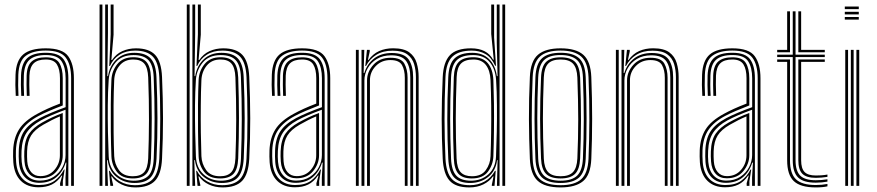

<svg xmlns="http://www.w3.org/2000/svg" viewBox="-20 -820 3868 847"><path d="M293.8 0V-474.8Q293.8 -534.5 270.1 -565.8Q246.5 -597 182 -597Q125.8 -597 94.5 -574.4Q63.2 -551.8 60.8 -490Q59 -444.2 61.5 -397.2H49.5Q46.5 -446.8 48.5 -490.5Q51 -553 82.6 -579.9Q114.2 -606.8 182 -606.8Q255.5 -606.8 280.8 -572.1Q306 -537.5 306 -474.8V0ZM269 0V-38L272.8 -102.8H269.8Q257.5 -62.5 228.2 -38Q199 -13.5 153.5 -13.5Q114.2 -13.5 90.5 -37.6Q66.8 -61.8 63.5 -105.2Q61.8 -129.8 62.8 -155.2Q64.5 -208 86 -240.8Q107.5 -273.5 155.5 -299Q176.2 -310 206.6 -322.8Q237 -335.5 269.5 -347.2V-474.8Q269.5 -522.2 251.6 -549.8Q233.8 -577.2 182 -577.2Q133.8 -577.2 110.5 -556.6Q87.2 -536 85.2 -487.2Q84.5 -471.5 84.6 -447Q84.8 -422.5 86.2 -397.2H73.8Q72.5 -420.5 72.2 -445.2Q72 -470 72.8 -487.5Q75 -540.5 100.5 -563.9Q126 -587.2 182 -587.2Q239.2 -587.2 260.4 -558.4Q281.5 -529.5 281.5 -474.8V0ZM149.8 6.2Q101.2 6.2 72.1 -22.2Q43 -50.8 38.8 -104Q37 -128.8 38 -156.8Q40.2 -211.5 64.2 -249.5Q88.2 -287.5 145 -318Q165.5 -329.2 189.2 -340.1Q213 -351 244.5 -363V-474.8Q244.5 -513.8 231.1 -535.6Q217.8 -557.5 182 -557.5Q145.8 -557.5 128.5 -540.4Q111.2 -523.2 109.8 -486.5Q109.2 -470.5 109.2 -446.5Q109.2 -422.5 110.5 -397.2H98.2Q97 -421 97 -445.5Q97 -470 97.5 -487Q99.2 -531 120.2 -549.1Q141.2 -567.2 182 -567.2Q226 -567.2 241.4 -542.4Q256.8 -517.5 256.8 -474.8V-354.8Q226.2 -343.2 198 -331.1Q169.8 -319 150.2 -308.5Q100.5 -282.2 76.4 -246.6Q52.2 -211 50.2 -156Q50 -142.5 50 -130.5Q50 -118.5 51.2 -104.8Q54.8 -56.8 81 -30.2Q107.2 -3.8 151.8 -3.8Q194.8 -3.8 220.6 -22.4Q246.5 -41 262.2 -72.2H265.2L257.2 -21V0H245.2L245 -11.8L254.5 -45.2H251.8Q233.2 -18 208.6 -5.9Q184 6.2 149.8 6.2ZM155.5 -23.2Q191.5 -23.2 216.9 -40Q242.2 -56.8 255.8 -82.6Q269.2 -108.5 269.2 -136V-336Q238.8 -325 209.8 -312.6Q180.8 -300.2 160.5 -289Q118.2 -265.8 97.8 -235.4Q77.2 -205 75 -154.5Q73.8 -129.5 75.8 -105.8Q79.2 -66.5 100 -44.9Q120.8 -23.2 155.5 -23.2ZM157.2 -33.5Q126.5 -33.5 108.5 -53.2Q90.5 -73 88 -107.5Q86.2 -130.8 87.2 -152.8Q89 -202 108.2 -230Q127.5 -258 165.5 -279.2Q188 -291.8 210.2 -302.2Q232.5 -312.8 256.8 -321.5V-135.2Q256.8 -97.5 230.9 -65.5Q205 -33.5 157.2 -33.5ZM158 -43Q197 -43 220.6 -70.9Q244.2 -98.8 244.2 -134.8V-306.5Q225 -298.5 207.6 -289.6Q190.2 -280.8 171 -269.8Q133.2 -248.2 117 -222Q100.8 -195.8 99.5 -152.5Q98.8 -129.8 100.2 -108.2Q102.5 -78.2 117.5 -60.6Q132.5 -43 158 -43Z M419.2 0V-800H431.8V0ZM444 0V-800H456.2V-673.5L453.5 -484H456.5Q463.5 -529.5 494 -558.4Q524.5 -587.2 572.8 -587Q622.5 -586.8 645.2 -561.4Q668 -536 670.2 -479.2Q674.5 -384.8 674.6 -298.6Q674.8 -212.5 670.5 -121Q667.8 -64.8 645.9 -38.8Q624 -12.8 573.5 -12.8Q528 -12.8 494.6 -39.1Q461.2 -65.5 455.2 -113.5H452.2L456.2 0ZM577.2 6.8Q543.5 6.8 516.2 -6.2Q489 -19.2 473.2 -41.8H470.5L478.8 -5.2L479 0H466.8L460.8 -66.5H463.8Q479.5 -37 508.8 -20Q538 -3 574.8 -3Q628.5 -3 654 -30Q679.5 -57 682.8 -120.8Q687 -207.5 686.9 -296.8Q686.8 -386 682.8 -479.5Q679.8 -544.2 654 -570.5Q628.2 -596.8 576.2 -596.8Q535.8 -596.8 507.1 -578.4Q478.5 -560 465 -528.8H462L468.2 -668.2V-800H481V-666.8L471.2 -555.2H474.2Q492 -582 519.6 -594.4Q547.2 -606.8 580 -606.8Q637.2 -606.8 664.5 -577.8Q691.8 -548.8 694.8 -480.5Q699 -384 699.1 -297.8Q699.2 -211.5 694.8 -119.5Q691.5 -51.8 663.8 -22.5Q636 6.8 577.2 6.8ZM569.8 -22.8Q612.5 -22.8 634.2 -44.2Q656 -65.8 658.2 -121.2Q661.8 -209 661.9 -294.8Q662 -380.5 658 -479.5Q656 -532 635.1 -554.5Q614.2 -577 569 -577Q516.8 -577 489.5 -543.8Q462.2 -510.5 459.5 -468Q456 -416.2 455.5 -356.1Q455 -296 456.2 -237.2Q457.5 -178.5 459.5 -130.2Q461.8 -79.8 493 -51.2Q524.2 -22.8 569.8 -22.8ZM566.2 -32.8Q517.2 -32.8 495 -62.9Q472.8 -93 471.5 -130.8Q469.5 -180.5 468.9 -240.6Q468.2 -300.8 468.8 -360.1Q469.2 -419.5 471.5 -467Q473.2 -507 497.6 -537.2Q522 -567.5 568 -567.5Q607.8 -567.5 625.9 -546.9Q644 -526.2 646 -478.8Q649.5 -386 649.5 -299.4Q649.5 -212.8 646 -121.2Q644 -72.2 624.8 -52.5Q605.5 -32.8 566.2 -32.8ZM566 -42.5Q599.2 -42.5 615.5 -60.1Q631.8 -77.8 633.8 -121.5Q637 -204.5 637.2 -291.6Q637.5 -378.8 633.8 -478.5Q632 -521.2 616.4 -539.4Q600.8 -557.5 567.8 -557.5Q529.5 -557.5 507.5 -530.8Q485.5 -504 483.8 -466.5Q481.5 -416 481 -355.1Q480.5 -294.2 481.2 -235.1Q482 -176 483.8 -131.2Q485.2 -97 504.6 -69.8Q524 -42.5 566 -42.5Z M804 0V-800H816.5V0ZM828.8 0V-800H841V-673.5L838.2 -484H841.2Q848.2 -529.5 878.8 -558.4Q909.2 -587.2 957.5 -587Q1007.2 -586.8 1030 -561.4Q1052.8 -536 1055 -479.2Q1059.2 -384.8 1059.4 -298.6Q1059.5 -212.5 1055.2 -121Q1052.5 -64.8 1030.6 -38.8Q1008.8 -12.8 958.2 -12.8Q912.8 -12.8 879.4 -39.1Q846 -65.5 840 -113.5H837L841 0ZM962 6.8Q928.2 6.8 901 -6.2Q873.8 -19.2 858 -41.8H855.2L863.5 -5.2L863.8 0H851.5L845.5 -66.5H848.5Q864.2 -37 893.5 -20Q922.8 -3 959.5 -3Q1013.2 -3 1038.8 -30Q1064.2 -57 1067.5 -120.8Q1071.8 -207.5 1071.6 -296.8Q1071.5 -386 1067.5 -479.5Q1064.5 -544.2 1038.8 -570.5Q1013 -596.8 961 -596.8Q920.5 -596.8 891.9 -578.4Q863.2 -560 849.8 -528.8H846.8L853 -668.2V-800H865.8V-666.8L856 -555.2H859Q876.8 -582 904.4 -594.4Q932 -606.8 964.8 -606.8Q1022 -606.8 1049.2 -577.8Q1076.5 -548.8 1079.5 -480.5Q1083.8 -384 1083.9 -297.8Q1084 -211.5 1079.5 -119.5Q1076.2 -51.8 1048.5 -22.5Q1020.8 6.8 962 6.8ZM954.5 -22.8Q997.2 -22.8 1019 -44.2Q1040.8 -65.8 1043 -121.2Q1046.5 -209 1046.6 -294.8Q1046.8 -380.5 1042.8 -479.5Q1040.8 -532 1019.9 -554.5Q999 -577 953.8 -577Q901.5 -577 874.2 -543.8Q847 -510.5 844.2 -468Q840.8 -416.2 840.2 -356.1Q839.8 -296 841 -237.2Q842.2 -178.5 844.2 -130.2Q846.5 -79.8 877.8 -51.2Q909 -22.8 954.5 -22.8ZM951 -32.8Q902 -32.8 879.8 -62.9Q857.5 -93 856.2 -130.8Q854.2 -180.5 853.6 -240.6Q853 -300.8 853.5 -360.1Q854 -419.5 856.2 -467Q858 -507 882.4 -537.2Q906.8 -567.5 952.8 -567.5Q992.5 -567.5 1010.6 -546.9Q1028.8 -526.2 1030.8 -478.8Q1034.2 -386 1034.2 -299.4Q1034.2 -212.8 1030.8 -121.2Q1028.8 -72.2 1009.5 -52.5Q990.2 -32.8 951 -32.8ZM950.8 -42.5Q984 -42.5 1000.2 -60.1Q1016.5 -77.8 1018.5 -121.5Q1021.8 -204.5 1022 -291.6Q1022.2 -378.8 1018.5 -478.5Q1016.8 -521.2 1001.1 -539.4Q985.5 -557.5 952.5 -557.5Q914.2 -557.5 892.2 -530.8Q870.2 -504 868.5 -466.5Q866.2 -416 865.8 -355.1Q865.2 -294.2 866 -235.1Q866.8 -176 868.5 -131.2Q870 -97 889.4 -69.8Q908.8 -42.5 950.8 -42.5Z M1424.5 0V-474.8Q1424.5 -534.5 1400.9 -565.8Q1377.2 -597 1312.8 -597Q1256.5 -597 1225.2 -574.4Q1194 -551.8 1191.5 -490Q1189.8 -444.2 1192.2 -397.2H1180.2Q1177.2 -446.8 1179.2 -490.5Q1181.8 -553 1213.4 -579.9Q1245 -606.8 1312.8 -606.8Q1386.2 -606.8 1411.5 -572.1Q1436.8 -537.5 1436.8 -474.8V0ZM1399.8 0V-38L1403.5 -102.8H1400.5Q1388.2 -62.5 1359 -38Q1329.8 -13.5 1284.2 -13.5Q1245 -13.5 1221.2 -37.6Q1197.5 -61.8 1194.2 -105.2Q1192.5 -129.8 1193.5 -155.2Q1195.2 -208 1216.8 -240.8Q1238.2 -273.5 1286.2 -299Q1307 -310 1337.4 -322.8Q1367.8 -335.5 1400.2 -347.2V-474.8Q1400.2 -522.2 1382.4 -549.8Q1364.5 -577.2 1312.8 -577.2Q1264.5 -577.2 1241.2 -556.6Q1218 -536 1216 -487.2Q1215.2 -471.5 1215.4 -447Q1215.5 -422.5 1217 -397.2H1204.5Q1203.2 -420.5 1203 -445.2Q1202.8 -470 1203.5 -487.5Q1205.8 -540.5 1231.2 -563.9Q1256.8 -587.2 1312.8 -587.2Q1370 -587.2 1391.1 -558.4Q1412.2 -529.5 1412.2 -474.8V0ZM1280.5 6.2Q1232 6.2 1202.9 -22.2Q1173.8 -50.8 1169.5 -104Q1167.8 -128.8 1168.8 -156.8Q1171 -211.5 1195 -249.5Q1219 -287.5 1275.8 -318Q1296.2 -329.2 1320 -340.1Q1343.8 -351 1375.2 -363V-474.8Q1375.2 -513.8 1361.9 -535.6Q1348.5 -557.5 1312.8 -557.5Q1276.5 -557.5 1259.2 -540.4Q1242 -523.2 1240.5 -486.5Q1240 -470.5 1240 -446.5Q1240 -422.5 1241.2 -397.2H1229Q1227.8 -421 1227.8 -445.5Q1227.8 -470 1228.2 -487Q1230 -531 1251 -549.1Q1272 -567.2 1312.8 -567.2Q1356.8 -567.2 1372.1 -542.4Q1387.5 -517.5 1387.5 -474.8V-354.8Q1357 -343.2 1328.8 -331.1Q1300.5 -319 1281 -308.5Q1231.2 -282.2 1207.1 -246.6Q1183 -211 1181 -156Q1180.8 -142.5 1180.8 -130.5Q1180.8 -118.5 1182 -104.8Q1185.5 -56.8 1211.8 -30.2Q1238 -3.8 1282.5 -3.8Q1325.5 -3.8 1351.4 -22.4Q1377.2 -41 1393 -72.2H1396L1388 -21V0H1376L1375.8 -11.8L1385.2 -45.2H1382.5Q1364 -18 1339.4 -5.9Q1314.8 6.2 1280.5 6.2ZM1286.2 -23.2Q1322.2 -23.2 1347.6 -40Q1373 -56.8 1386.5 -82.6Q1400 -108.5 1400 -136V-336Q1369.5 -325 1340.5 -312.6Q1311.5 -300.2 1291.2 -289Q1249 -265.8 1228.5 -235.4Q1208 -205 1205.8 -154.5Q1204.5 -129.5 1206.5 -105.8Q1210 -66.5 1230.8 -44.9Q1251.5 -23.2 1286.2 -23.2ZM1288 -33.5Q1257.2 -33.5 1239.2 -53.2Q1221.2 -73 1218.8 -107.5Q1217 -130.8 1218 -152.8Q1219.8 -202 1239 -230Q1258.2 -258 1296.2 -279.2Q1318.8 -291.8 1341 -302.2Q1363.2 -312.8 1387.5 -321.5V-135.2Q1387.5 -97.5 1361.6 -65.5Q1335.8 -33.5 1288 -33.5ZM1288.8 -43Q1327.8 -43 1351.4 -70.9Q1375 -98.8 1375 -134.8V-306.5Q1355.8 -298.5 1338.4 -289.6Q1321 -280.8 1301.8 -269.8Q1264 -248.2 1247.8 -222Q1231.5 -195.8 1230.2 -152.5Q1229.5 -129.8 1231 -108.2Q1233.2 -78.2 1248.2 -60.6Q1263.2 -43 1288.8 -43Z M1814.8 0V-479.5Q1814.8 -510.2 1806.9 -537Q1799 -563.8 1776.9 -580.1Q1754.8 -596.5 1711.5 -596.5Q1669.5 -596.5 1639.9 -578Q1610.2 -559.5 1594.5 -528.8H1591.5L1598.8 -600H1611V-592.5L1603 -555.5H1605.8Q1625.2 -582.5 1652.6 -594.8Q1680 -607 1714.2 -607Q1761.5 -607 1785.6 -589Q1809.8 -571 1818.2 -542.1Q1826.8 -513.2 1826.8 -480.5V0ZM1550 0V-600H1562.5V0ZM1574.8 0V-600H1587L1584.2 -498H1587.2Q1599.5 -538.5 1630.8 -562.4Q1662 -586.2 1708.2 -586.2Q1763 -586 1782.8 -557.5Q1802.5 -529 1802.5 -479V0H1790V-478.2Q1790 -525 1771.9 -550.5Q1753.8 -576 1705.8 -576Q1668.8 -576 1642.2 -559.8Q1615.8 -543.5 1601.6 -518.1Q1587.5 -492.8 1587.5 -465V0ZM1599.2 0V-465.5Q1599.2 -503.2 1627.2 -534.2Q1655.2 -565.2 1703.2 -565.2Q1749.5 -565.2 1763.8 -539.4Q1778 -513.5 1778 -477V0H1765.8V-476.8Q1765.8 -510.5 1753.4 -532.8Q1741 -555 1702 -555Q1663 -555 1637.5 -528.5Q1612 -502 1612 -466L1611.8 0Z M2208.5 0H2196.2V-800H2208.5ZM2183.8 0H2172.2L2175.2 -113.5H2172.8Q2166.8 -65.5 2133.2 -39.1Q2099.8 -12.8 2054.2 -12.8Q2007 -12.8 1983.6 -37Q1960.2 -61.2 1957.5 -120.8Q1953.5 -203.2 1953.2 -291.5Q1953 -379.8 1957.5 -479Q1960 -539 1985.9 -563Q2011.8 -587 2063.5 -587Q2109 -587 2137 -559.9Q2165 -532.8 2172 -484H2175L2171.5 -632.2V-800H2183.8ZM2050.5 6.8Q1989.5 6.8 1962.9 -23.6Q1936.2 -54 1933 -120.2Q1928.5 -210 1928.5 -295.2Q1928.5 -380.5 1933 -479.5Q1936 -546 1964.6 -576.4Q1993.2 -606.8 2057.8 -606.8Q2128 -606.8 2155.2 -556.8H2158.2L2147 -670.2V-800H2159.8V-654.8L2168 -530H2164.2Q2148.2 -566.5 2121.5 -581.6Q2094.8 -596.8 2061 -596.8Q2004.2 -596.8 1976.1 -570.4Q1948 -544 1945.2 -480.2Q1940.8 -377.8 1941 -293.5Q1941.2 -209.2 1945.2 -119.5Q1948.5 -56 1974.2 -29.5Q2000 -3 2053 -3Q2088.5 -3 2117.8 -19.4Q2147 -35.8 2163.5 -66.5H2166.8L2161.5 0H2149.5L2149.8 -5.2L2157.2 -41.8H2154.5Q2139.8 -20.5 2112.9 -6.9Q2086 6.8 2050.5 6.8ZM2058.2 -22.8Q2103 -22.8 2134.6 -51Q2166.2 -79.2 2168.2 -130.5Q2170.2 -179 2171.5 -238Q2172.8 -297 2172.2 -356.6Q2171.8 -416.2 2168.5 -466.8Q2165.2 -517.2 2139.5 -547.1Q2113.8 -577 2067.2 -577Q2017.5 -577 1994.8 -554.4Q1972 -531.8 1969.8 -479Q1965.8 -379.8 1965.9 -296.1Q1966 -212.5 1969.8 -120.2Q1972 -68 1992.6 -45.4Q2013.2 -22.8 2058.2 -22.8ZM2061.5 -32.8Q2021 -32.8 2002.4 -53.2Q1983.8 -73.8 1982 -121.2Q1978.2 -211.2 1978.4 -296Q1978.5 -380.8 1982 -480.2Q1983.8 -526.8 2004.1 -547.1Q2024.5 -567.5 2068.2 -567.5Q2110 -567.5 2132.1 -541Q2154.2 -514.5 2156.5 -466.8Q2158.2 -422.8 2159 -365.4Q2159.8 -308 2159.1 -246.9Q2158.5 -185.8 2156.5 -130.5Q2155 -92.8 2132.6 -62.8Q2110.2 -32.8 2061.5 -32.8ZM2062 -42.5Q2103.8 -42.5 2123.2 -69.6Q2142.8 -96.8 2144 -131Q2145.8 -176.8 2146.6 -235Q2147.5 -293.2 2146.9 -353.6Q2146.2 -414 2144 -466.5Q2142.2 -509.2 2123.4 -533.4Q2104.5 -557.5 2068.5 -557.5Q2030.8 -557.5 2013.4 -539.4Q1996 -521.2 1994.5 -480Q1990.8 -383.5 1990.6 -297.5Q1990.5 -211.5 1994.2 -121.5Q1996 -77.2 2012.6 -59.9Q2029.2 -42.5 2062 -42.5Z M2453 6.8Q2383.5 6.8 2352 -22.4Q2320.5 -51.5 2317.5 -118.8Q2313.8 -205.8 2313.4 -293.9Q2313 -382 2317.5 -480.8Q2320.5 -550.5 2353.4 -578.6Q2386.2 -606.8 2453 -606.8Q2521 -606.8 2553.4 -578.1Q2585.8 -549.5 2588.5 -480.2Q2596 -292 2588.5 -118.8Q2585.5 -48.8 2552.4 -21Q2519.2 6.8 2453 6.8ZM2453 -3Q2514.5 -3 2543.9 -29.2Q2573.2 -55.5 2576.2 -119.2Q2579.5 -199.8 2579.9 -289.8Q2580.2 -379.8 2576.2 -480Q2573.5 -544.2 2543.9 -570.6Q2514.2 -597 2453 -597Q2391 -597 2361.8 -570.4Q2332.5 -543.8 2329.8 -480Q2325.5 -380.2 2325.8 -293.2Q2326 -206.2 2329.8 -119.2Q2332.5 -56.2 2361.6 -29.6Q2390.8 -3 2453 -3ZM2453 -12.8Q2396 -12.8 2370.2 -37.6Q2344.5 -62.5 2342 -119.8Q2338.2 -208.8 2338 -294.4Q2337.8 -380 2342 -479.5Q2344.5 -538.2 2371 -562.8Q2397.5 -587.2 2453 -587.2Q2507.5 -587.2 2534.4 -563.4Q2561.2 -539.5 2563.8 -479.5Q2567.5 -386 2567.6 -297.4Q2567.8 -208.8 2563.8 -120Q2561.2 -61 2534.5 -36.9Q2507.8 -12.8 2453 -12.8ZM2453 -22.8Q2503.5 -22.8 2526.4 -45.5Q2549.2 -68.2 2551.5 -120.8Q2555.2 -208 2555.4 -293.2Q2555.5 -378.5 2551.5 -479Q2549.5 -533.8 2525.4 -555.5Q2501.2 -577.2 2453 -577.2Q2402.5 -577.2 2379.6 -554.4Q2356.8 -531.5 2354.2 -478.8Q2350.2 -383.5 2350.2 -298.8Q2350.2 -214 2354.2 -120Q2356.8 -67 2380.1 -44.9Q2403.5 -22.8 2453 -22.8ZM2453 -32.8Q2409 -32.8 2388.9 -53.1Q2368.8 -73.5 2366.8 -120Q2362.8 -211.5 2362.6 -295.6Q2362.5 -379.8 2366.8 -478.5Q2368.8 -527 2389.4 -547.1Q2410 -567.2 2453 -567.2Q2497 -567.2 2517.1 -546.8Q2537.2 -526.2 2539.2 -478.2Q2543.2 -376 2543 -290.6Q2542.8 -205.2 2539.2 -121Q2537.2 -73.2 2516.9 -53Q2496.5 -32.8 2453 -32.8ZM2453 -42.5Q2490.5 -42.5 2507.8 -60.8Q2525 -79 2527 -121.2Q2530.8 -210 2530.8 -292.8Q2530.8 -375.5 2527 -477.8Q2525.2 -520.2 2508.1 -538.9Q2491 -557.5 2453 -557.5Q2415.2 -557.5 2398 -539.1Q2380.8 -520.8 2379 -478.5Q2375 -380 2375 -296.5Q2375 -213 2379 -120.2Q2380.8 -79.2 2398 -60.9Q2415.2 -42.5 2453 -42.5Z M2961.8 0V-479.5Q2961.8 -510.2 2953.9 -537Q2946 -563.8 2923.9 -580.1Q2901.8 -596.5 2858.5 -596.5Q2816.5 -596.5 2786.9 -578Q2757.2 -559.5 2741.5 -528.8H2738.5L2745.8 -600H2758V-592.5L2750 -555.5H2752.8Q2772.2 -582.5 2799.6 -594.8Q2827 -607 2861.2 -607Q2908.5 -607 2932.6 -589Q2956.8 -571 2965.2 -542.1Q2973.8 -513.2 2973.8 -480.5V0ZM2697 0V-600H2709.5V0ZM2721.8 0V-600H2734L2731.2 -498H2734.2Q2746.5 -538.5 2777.8 -562.4Q2809 -586.2 2855.2 -586.2Q2910 -586 2929.8 -557.5Q2949.5 -529 2949.5 -479V0H2937V-478.2Q2937 -525 2918.9 -550.5Q2900.8 -576 2852.8 -576Q2815.8 -576 2789.2 -559.8Q2762.8 -543.5 2748.6 -518.1Q2734.5 -492.8 2734.5 -465V0ZM2746.2 0V-465.5Q2746.2 -503.2 2774.2 -534.2Q2802.2 -565.2 2850.2 -565.2Q2896.5 -565.2 2910.8 -539.4Q2925 -513.5 2925 -477V0H2912.8V-476.8Q2912.8 -510.5 2900.4 -532.8Q2888 -555 2849 -555Q2810 -555 2784.5 -528.5Q2759 -502 2759 -466L2758.8 0Z M3322.5 0V-474.8Q3322.5 -534.5 3298.9 -565.8Q3275.2 -597 3210.8 -597Q3154.5 -597 3123.2 -574.4Q3092 -551.8 3089.5 -490Q3087.8 -444.2 3090.2 -397.2H3078.2Q3075.2 -446.8 3077.2 -490.5Q3079.8 -553 3111.4 -579.9Q3143 -606.8 3210.8 -606.8Q3284.2 -606.8 3309.5 -572.1Q3334.8 -537.5 3334.8 -474.8V0ZM3297.8 0V-38L3301.5 -102.8H3298.5Q3286.2 -62.5 3257 -38Q3227.8 -13.5 3182.2 -13.5Q3143 -13.5 3119.2 -37.6Q3095.5 -61.8 3092.2 -105.2Q3090.5 -129.8 3091.5 -155.2Q3093.2 -208 3114.8 -240.8Q3136.2 -273.5 3184.2 -299Q3205 -310 3235.4 -322.8Q3265.8 -335.5 3298.2 -347.2V-474.8Q3298.2 -522.2 3280.4 -549.8Q3262.5 -577.2 3210.8 -577.2Q3162.5 -577.2 3139.2 -556.6Q3116 -536 3114 -487.2Q3113.2 -471.5 3113.4 -447Q3113.5 -422.5 3115 -397.2H3102.5Q3101.2 -420.5 3101 -445.2Q3100.8 -470 3101.5 -487.5Q3103.8 -540.5 3129.2 -563.9Q3154.8 -587.2 3210.8 -587.2Q3268 -587.2 3289.1 -558.4Q3310.2 -529.5 3310.2 -474.8V0ZM3178.5 6.2Q3130 6.2 3100.9 -22.2Q3071.8 -50.8 3067.5 -104Q3065.8 -128.8 3066.8 -156.8Q3069 -211.5 3093 -249.5Q3117 -287.5 3173.8 -318Q3194.2 -329.2 3218 -340.1Q3241.8 -351 3273.2 -363V-474.8Q3273.2 -513.8 3259.9 -535.6Q3246.5 -557.5 3210.8 -557.5Q3174.5 -557.5 3157.2 -540.4Q3140 -523.2 3138.5 -486.5Q3138 -470.5 3138 -446.5Q3138 -422.5 3139.2 -397.2H3127Q3125.8 -421 3125.8 -445.5Q3125.8 -470 3126.2 -487Q3128 -531 3149 -549.1Q3170 -567.2 3210.8 -567.2Q3254.8 -567.2 3270.1 -542.4Q3285.5 -517.5 3285.5 -474.8V-354.8Q3255 -343.2 3226.8 -331.1Q3198.5 -319 3179 -308.5Q3129.2 -282.2 3105.1 -246.6Q3081 -211 3079 -156Q3078.8 -142.5 3078.8 -130.5Q3078.8 -118.5 3080 -104.8Q3083.5 -56.8 3109.8 -30.2Q3136 -3.8 3180.5 -3.8Q3223.5 -3.8 3249.4 -22.4Q3275.2 -41 3291 -72.2H3294L3286 -21V0H3274L3273.8 -11.8L3283.2 -45.2H3280.5Q3262 -18 3237.4 -5.9Q3212.8 6.2 3178.5 6.2ZM3184.2 -23.2Q3220.2 -23.2 3245.6 -40Q3271 -56.8 3284.5 -82.6Q3298 -108.5 3298 -136V-336Q3267.5 -325 3238.5 -312.6Q3209.5 -300.2 3189.2 -289Q3147 -265.8 3126.5 -235.4Q3106 -205 3103.8 -154.5Q3102.5 -129.5 3104.5 -105.8Q3108 -66.5 3128.8 -44.9Q3149.5 -23.2 3184.2 -23.2ZM3186 -33.5Q3155.2 -33.5 3137.2 -53.2Q3119.2 -73 3116.8 -107.5Q3115 -130.8 3116 -152.8Q3117.8 -202 3137 -230Q3156.2 -258 3194.2 -279.2Q3216.8 -291.8 3239 -302.2Q3261.2 -312.8 3285.5 -321.5V-135.2Q3285.5 -97.5 3259.6 -65.5Q3233.8 -33.5 3186 -33.5ZM3186.8 -43Q3225.8 -43 3249.4 -70.9Q3273 -98.8 3273 -134.8V-306.5Q3253.8 -298.5 3236.4 -289.6Q3219 -280.8 3199.8 -269.8Q3162 -248.2 3145.8 -222Q3129.5 -195.8 3128.2 -152.5Q3127.5 -129.8 3129 -108.2Q3131.2 -78.2 3146.2 -60.6Q3161.2 -43 3186.8 -43Z M3578.8 -14.2Q3524.2 -14.2 3500.8 -37.1Q3477.2 -60 3477.2 -113V-568.2H3408.5V-578.8H3477.2V-770H3489.5V-578.8H3618.5V-568.2H3489.5V-113Q3489.5 -65.8 3510.2 -45.2Q3531 -24.8 3578.8 -24.8Q3602.2 -24.8 3630.2 -29V-18.8Q3606.2 -14.2 3578.8 -14.2ZM3408.5 -589.5V-600H3452.5V-770H3465V-589.5ZM3501.8 -589.5V-770H3514.2V-600H3618.5V-589.5ZM3578.8 6.8Q3511.2 6.8 3481.9 -21Q3452.5 -48.8 3452.5 -113V-547.2H3408.5V-557.8H3465V-113Q3465 -54.2 3491.4 -29Q3517.8 -3.8 3578.8 -3.8Q3606.5 -3.8 3630.2 -8.5V2Q3609.8 6.8 3578.8 6.8ZM3578.8 -35.5Q3537.5 -35.5 3519.6 -53.4Q3501.8 -71.2 3501.8 -113V-557.8H3618.5V-547.2H3514.2V-113Q3514.2 -77 3529.2 -61.4Q3544.2 -45.8 3578.8 -45.8Q3588.8 -45.8 3602.1 -46.5Q3615.5 -47.2 3630.2 -50V-39.8Q3603.2 -35.5 3578.8 -35.5Z M3706.8 -779.8V-791.2H3768.5V-779.8ZM3706.8 -756.5V-768H3768.5V-756.5ZM3706.8 -733.5V-745H3768.5V-733.5ZM3758 0V-600H3770.5V0ZM3708.8 0V-600H3721.2V0ZM3733.5 0V-600H3745.8V0Z"/></svg>

Font: Big Shoulders Inline Text Light
Style: Regular
Weight: 300
Designer: Patric King
Foundry: XO Type Co
Version: Version 1.000